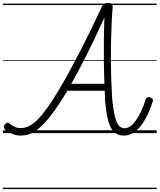

<svg xmlns="http://www.w3.org/2000/svg" viewBox="-20 -923 1106 1331"><path d="M123 17Q98 17 77 9.5Q56 2 40 -8Q24 -18 14 -27Q7 -34 6.5 -42.5Q6 -51 15 -62Q24 -72 31.5 -72.5Q39 -73 46 -67Q61 -54 80.5 -44.5Q100 -35 124 -35Q144 -35 166 -42.5Q188 -50 214 -70Q240 -90 272 -128.5Q304 -167 344 -228.5Q384 -290 434.5 -379.5Q485 -469 547.5 -591.5Q610 -714 686 -876Q692 -890 702 -896.5Q712 -903 727 -903Q744 -903 753 -896Q762 -889 761 -874Q756 -813 753.5 -750.5Q751 -688 749.5 -624Q748 -560 748.5 -495Q749 -430 751.5 -364.5Q754 -299 758 -233Q764 -176 771.5 -137.5Q779 -99 789 -76.5Q799 -54 813 -44Q827 -34 844 -34Q870 -34 895.5 -57.5Q921 -81 945.5 -126Q970 -171 990 -235Q994 -245 1000.5 -248Q1007 -251 1020 -248Q1032 -244 1037 -237Q1042 -230 1039 -220Q1014 -143 983 -90.5Q952 -38 916 -10.5Q880 17 839 17Q810 17 788 4.5Q766 -8 750 -36Q734 -64 724.5 -108.5Q715 -153 709 -216Q708 -236 707 -255.5Q706 -275 706 -294H447Q399 -213 359 -157.5Q319 -102 286 -67.5Q253 -33 225 -14.5Q197 4 172 10.5Q147 17 123 17ZM474 -342H704Q701 -417 700 -494.5Q699 -572 700 -649Q701 -726 704 -801Q637 -655 580 -541Q523 -427 474 -342ZM0 378H1066V388H0ZM0 -20H1066V0H0ZM0 -505H1066V-500H0ZM0 -898H1066V-888H0Z"/></svg>

Font: Playwrite DE SAS Guides
Style: Regular
Weight: 400
Designer: Veronika Burian, José Scaglione
Foundry: TypeTogether
Version: Version 1.003